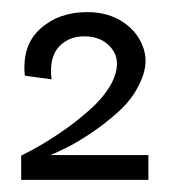

<svg xmlns="http://www.w3.org/2000/svg" viewBox="-20 -706 280 317"><path d="M15 -409V-449Q15 -449 34 -459Q53 -469 79 -486.5Q105 -504 129 -525.5Q153 -547 165 -570Q181 -603 165.5 -624.5Q150 -646 119 -646Q93 -646 77 -628.5Q61 -611 65 -575L21 -581Q16 -631 46.5 -658.5Q77 -686 124 -686Q159 -686 184 -669Q209 -652 217.5 -624.5Q226 -597 209 -565Q198 -542 176 -522Q154 -502 130 -486Q106 -470 87.5 -461Q69 -452 63 -450H225V-409Z"/></svg>

Font: Darker Grotesque SemiBold
Style: Regular
Weight: 600
Designer: Gabriel Lam
Foundry: TypeRant
Version: Version 1.000;gftools[0.9.28]